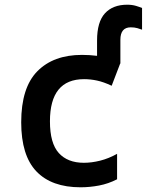

<svg xmlns="http://www.w3.org/2000/svg" viewBox="-20 -785 623 815"><path d="M322 10Q199 10 134.5 -57.5Q70 -125 70 -266Q70 -413 138.5 -482.5Q207 -552 328 -552Q361 -552 392 -548V-613Q392 -692 425.5 -728.5Q459 -765 520 -765Q541 -765 557.5 -760Q574 -755 583 -751V-659Q575 -662 563 -665.5Q551 -669 535 -669Q491 -669 491 -616V-515H490L454 -421Q420 -437 392 -443Q364 -449 337 -449Q192 -449 192 -270Q192 -177 229.5 -135.5Q267 -94 336 -94Q369 -94 405 -103Q441 -112 477 -132V-24Q440 -5 400.5 2.5Q361 10 322 10Z"/></svg>

Font: Noto Sans Mono SemiCondensed SemiBold
Style: Regular
Weight: 600
Width: 4
Designer: Monotype Design Team
Foundry: Monotype Imaging Inc.
Version: Version 2.014; ttfautohint (v1.8.4.7-5d5b)